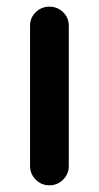

<svg xmlns="http://www.w3.org/2000/svg" viewBox="-20 -545 296 575"><path d="M128 10Q104 10 87 -7Q70 -24 70 -48V-468Q70 -492 87 -508.5Q104 -525 128 -525Q152 -525 169 -508.5Q186 -492 186 -468V-48Q186 -24 169 -7Q152 10 128 10Z"/></svg>

Font: National Park SemiBold
Style: Regular
Weight: 600
Designer: Andrea Herstowski, Ben Hoepner
Version: Version 1.009